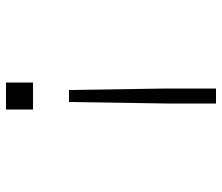

<svg xmlns="http://www.w3.org/2000/svg" viewBox="-70 -670 740 640"><g transform="rotate(-90 300.0 -350.0)"><path d="M255 -610V-700H345V-610ZM325 0H275V-164L280 -490H320L325 -164Z"/></g></svg>

Font: Fliege Mono Thin
Style: Regular
Weight: 100
Version: Version 0.020;Glyphs 3.3 (3306)